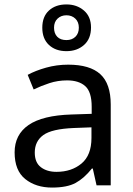

<svg xmlns="http://www.w3.org/2000/svg" viewBox="-20 -837 601 867"><path d="M288 -545Q386 -545 433 -502Q480 -459 480 -365V0H416L399 -76H395Q360 -32 321.5 -11Q283 10 215 10Q142 10 94 -28.5Q46 -67 46 -149Q46 -229 109 -272.5Q172 -316 303 -320L394 -323V-355Q394 -422 365 -448Q336 -474 283 -474Q241 -474 203 -461.5Q165 -449 132 -433L105 -499Q140 -518 188 -531.5Q236 -545 288 -545ZM314 -259Q214 -255 175.5 -227Q137 -199 137 -148Q137 -103 164.5 -82Q192 -61 235 -61Q303 -61 348 -98.5Q393 -136 393 -214V-262ZM280 -606Q231 -606 201 -634Q171 -662 171 -712Q171 -762 201 -789.5Q231 -817 280 -817Q327 -817 359 -789.5Q391 -762 391 -713Q391 -662 359.5 -634Q328 -606 280 -606ZM280 -656Q305 -656 320.5 -671Q336 -686 336 -712Q336 -738 320 -753Q304 -768 280 -768Q256 -768 240 -753Q224 -738 224 -712Q224 -686 238.5 -671Q253 -656 280 -656Z"/></svg>

Font: Noto Sans Historical
Style: Regular
Weight: 400
Designer: Monotype Design Team
Foundry: Monotype Imaging Inc.
Version: Version 2.013; ttfautohint (v1.8.4.7-5d5b)